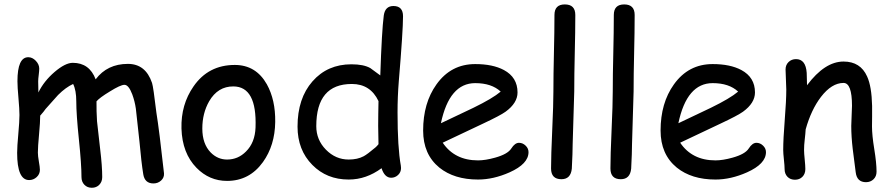

<svg xmlns="http://www.w3.org/2000/svg" viewBox="-20 -806 4097 886"><path d="M688 40.5Q647.9 40.5 641.1 -2Q632.3 -55.7 623.5 -153.3L606.9 -304.7Q602.1 -338.4 590.3 -370.6Q573.7 -414.6 554.2 -414.6Q536.1 -414.6 486.8 -383.8Q439.9 -355.5 425.3 -338.4Q424.8 -292.5 427.7 -246.6L442.4 -116.2Q451.7 -39.1 451.7 11.2Q451.7 32.7 438.2 46.6Q424.8 60.5 403.8 60.5Q382.8 60.5 369.4 46.6Q356 32.7 356 11.2Q356 -47.9 344 -163.3Q332 -278.8 332 -337.9Q332 -389.6 317.4 -418.5Q283.2 -402.8 248 -367.7L190.4 -303.2Q182.6 -291.5 165.5 -272.5Q165.5 -243.2 160.2 -186Q154.8 -128.9 154.8 -101.6Q154.8 -86.9 159.4 -60.5Q164.1 -34.2 164.1 -22.5Q164.1 -2.4 149.2 11.2Q134.3 24.9 114.3 24.9Q59.1 24.9 59.1 -100.6Q59.1 -129.9 64.5 -188Q69.8 -246.1 69.8 -275.4Q69.8 -301.3 65.2 -353Q60.5 -404.8 60.5 -431.2Q60.5 -542 110.4 -542Q129.4 -542 145.3 -525.4Q161.1 -508.8 161.1 -489.3Q161.1 -480 158.7 -460.4Q156.2 -440.9 156.2 -430.7L157.2 -379.4Q182.6 -431.6 231.9 -473.9Q281.2 -516.1 315.9 -516.1Q392.6 -516.1 421.4 -439.9Q448.2 -475.6 485.4 -493.4Q522.5 -511.2 570.3 -511.2Q651.9 -511.2 681.6 -423.3Q687.5 -405.8 701.7 -286.1Q715.3 -202.1 736.8 -6.3Q738.3 13.2 723.6 26.9Q709 40.5 688 40.5Z M1027.8 28.8Q945.8 28.8 886.7 -31.7Q820.8 -99.1 817.4 -212.9Q814.5 -323.2 873 -407.2Q941.4 -506.3 1063.5 -506.3Q1161.1 -506.3 1211.4 -417Q1251.5 -344.7 1250 -243.2Q1248.5 -134.8 1193.4 -58.1Q1130.9 28.8 1027.8 28.8ZM1057.1 -407.2Q985.4 -407.7 945.3 -338.9Q913.6 -283.7 913.6 -212.9Q913.6 -142.1 952.1 -102.5Q984.4 -69.8 1027.8 -69.8Q1078.6 -69.8 1115.2 -106.9Q1156.7 -147.9 1159.2 -217.8Q1166 -406.7 1057.1 -407.2Z M1820.3 -431.2Q1814.5 -359.4 1814.5 -287.6Q1814.5 -125 1829.6 -42Q1830.6 -35.2 1830.6 -30.8Q1830.6 -11.2 1816.9 1.5Q1803.2 14.2 1785.2 14.2Q1754.9 14.2 1740.7 -29.8Q1705.6 -3.9 1667.7 9.3Q1629.9 22.5 1588.9 22.5Q1487.8 22.5 1421.4 -44.9Q1353 -113.8 1353 -221.7Q1353 -352.1 1422.1 -430.7Q1491.2 -509.3 1601.6 -509.3Q1658.2 -509.3 1689 -491.7L1734.9 -458Q1741.7 -663.6 1751 -734.9Q1757.3 -778.3 1795.4 -778.3Q1839.8 -778.3 1839.8 -731Q1839.8 -663.1 1820.3 -431.2ZM1603.5 -418.5Q1521.5 -418.5 1480.5 -369.9Q1439.5 -321.3 1439.5 -223.6Q1439.5 -160.6 1484.1 -115.2Q1528.8 -69.8 1588.9 -69.8Q1629.9 -69.8 1658.2 -85Q1674.8 -93.8 1712.4 -125.5Q1719.7 -131.8 1726.6 -140.6L1725.1 -225.1L1725.6 -281.7L1726.6 -339.4Q1708 -378.9 1677.2 -398.7Q1646.5 -418.5 1603.5 -418.5Z M2186 22.5Q2075.7 22.5 2007.3 -32.7Q1932.6 -93.8 1932.6 -203.6Q1932.6 -330.6 1994.1 -416.5Q2061 -510.3 2172.9 -510.3Q2253.9 -510.3 2305.2 -482.9Q2368.2 -449.2 2368.2 -379.4Q2368.2 -330.6 2313 -290.5Q2288.6 -272.9 2209.5 -235.8L2022.9 -147.5Q2050.3 -106.9 2091.1 -86.4Q2131.8 -65.9 2186 -65.9Q2219.7 -65.9 2265.1 -78.6Q2322.8 -94.7 2339.4 -120.8Q2356 -147 2375 -147Q2392.1 -147 2405.5 -134Q2418.9 -121.1 2418.9 -104Q2418.9 -49.8 2331.5 -10.7Q2256.8 22.5 2186 22.5ZM2172.9 -422.4Q2113.3 -422.4 2073.7 -376.2Q2034.2 -330.1 2014.6 -237.3L2164.6 -308.6Q2252.9 -351.6 2290.5 -383.3Q2248.5 -422.4 2172.9 -422.4Z M2629.9 -383.8 2622.6 -141.1Q2622.6 -102.5 2618.7 -27.8Q2613.8 21 2570.8 21Q2522.9 21 2522.9 -28.8Q2522.9 -87.9 2528.3 -206.3Q2533.7 -324.7 2533.7 -383.8Q2533.7 -460.9 2536.1 -560.3Q2538.6 -659.7 2538.6 -736.8Q2538.6 -785.6 2586.4 -785.6Q2634.8 -785.6 2634.8 -736.8Q2634.8 -659.7 2632.3 -560.3Q2629.9 -460.9 2629.9 -383.8Z M2903.8 -383.8 2896.5 -141.1Q2896.5 -102.5 2892.6 -27.8Q2887.7 21 2844.7 21Q2796.9 21 2796.9 -28.8Q2796.9 -87.9 2802.2 -206.3Q2807.6 -324.7 2807.6 -383.8Q2807.6 -460.9 2810.1 -560.3Q2812.5 -659.7 2812.5 -736.8Q2812.5 -785.6 2860.4 -785.6Q2908.7 -785.6 2908.7 -736.8Q2908.7 -659.7 2906.2 -560.3Q2903.8 -460.9 2903.8 -383.8Z M3281.7 22.5Q3171.4 22.5 3103 -32.7Q3028.3 -93.8 3028.3 -203.6Q3028.3 -330.6 3089.8 -416.5Q3156.7 -510.3 3268.6 -510.3Q3349.6 -510.3 3400.9 -482.9Q3463.9 -449.2 3463.9 -379.4Q3463.9 -330.6 3408.7 -290.5Q3384.3 -272.9 3305.2 -235.8L3118.7 -147.5Q3146 -106.9 3186.8 -86.4Q3227.5 -65.9 3281.7 -65.9Q3315.4 -65.9 3360.8 -78.6Q3418.5 -94.7 3435.1 -120.8Q3451.7 -147 3470.7 -147Q3487.8 -147 3501.2 -134Q3514.6 -121.1 3514.6 -104Q3514.6 -49.8 3427.2 -10.7Q3352.5 22.5 3281.7 22.5ZM3268.6 -422.4Q3209 -422.4 3169.4 -376.2Q3129.9 -330.1 3110.4 -237.3L3260.3 -308.6Q3348.6 -351.6 3386.2 -383.3Q3344.2 -422.4 3268.6 -422.4Z M3976.1 34.7Q3934.1 34.7 3928.7 -11.2L3915 -118.2Q3908.2 -175.3 3908.2 -225.1Q3908.2 -238.8 3909.9 -271.5Q3911.6 -304.2 3911.6 -317.9Q3911.6 -423.3 3872.6 -423.3Q3817.9 -423.3 3768.1 -358.4Q3723.1 -299.3 3697.8 -209Q3696.8 -189.9 3693.4 -161.1Q3690.4 -136.7 3690.4 -113.8Q3690.4 -99.1 3693.4 -69.8Q3696.3 -40.5 3696.3 -25.9Q3696.3 -3.9 3682.9 9.8Q3669.4 23.4 3648.4 23.4Q3627 23.4 3613.8 9.8Q3600.6 -3.9 3600.6 -25.9Q3600.6 -40.5 3597.4 -69.8Q3594.2 -99.1 3594.2 -113.8Q3594.2 -164.1 3601.3 -253.2Q3608.4 -342.3 3608.4 -392.6Q3608.4 -408.2 3606.7 -439Q3605 -469.7 3605 -485.4Q3605 -506.3 3618.9 -519.8Q3632.8 -533.2 3653.3 -533.2Q3698.2 -533.2 3702.6 -469.7L3704.1 -412.6Q3786.1 -522 3872.6 -522Q3950.7 -522 3981.4 -453.1Q4002.4 -407.2 4004.4 -317.4V-268.1L4003.9 -222.7Q4003.9 -182.1 4014.4 -117.9Q4024.9 -53.7 4024.9 -13.7Q4024.9 7.8 4011 21.2Q3997.1 34.7 3976.1 34.7Z"/></svg>

Font: TUNJUNG BIRU
Style: Regular
Weight: 400
Designer: R.S. Wihananto
Foundry: R.S. Wihananto
Version: Version 2.0.1